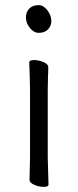

<svg xmlns="http://www.w3.org/2000/svg" viewBox="-20 -718 303 748"><path d="M131 -590Q112 -590 96.5 -609Q81 -628 81 -650Q81 -671 94 -684.5Q107 -698 131 -698Q149 -698 164.5 -678Q180 -658 180 -636Q180 -617 167 -603.5Q154 -590 131 -590ZM96 -417 94 -475Q94 -484 113 -484Q131 -484 149.5 -476Q168 -468 168 -457Q168 -436 167 -421L166 -368V-105L167 -67L169 1Q169 10 150 10Q132 10 113.5 2Q95 -6 95 -17L97 -105V-368Z"/></svg>

Font: Fusion Kai T
Style: Regular
Weight: 400
Designer: Fontworks Inc.
Version: Version 24.134;May 13, 2024